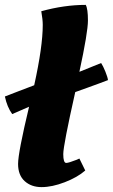

<svg xmlns="http://www.w3.org/2000/svg" viewBox="-21 -754 462 786"><path d="M304 -460 393 -496Q401 -484 410.5 -460.5Q420 -437 421 -426Q406 -420 386.5 -413Q367 -406 338.5 -395.5Q310 -385 287 -377Q238 -159 238 -123Q238 -87 250 -87Q260 -87 293 -100L304 -105L328 -56Q296 -28 244 -8Q192 12 149.5 12Q107 12 80 -12.5Q53 -37 53 -83Q53 -129 98 -317L29 -287Q8 -316 -1 -359Q14 -365 56 -381L119 -405Q154 -563 154 -652Q154 -674 148 -708Q242 -734 330 -734Q339 -718 339 -670Q339 -622 304 -460Z"/></svg>

Font: Oleo Script Swash Caps
Style: Bold
Weight: 700
Designer: Soytutype
Foundry: Soytutype
Version: Version 1.002